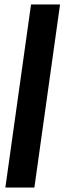

<svg xmlns="http://www.w3.org/2000/svg" viewBox="-20 -740 289 860"><path d="M4 100 119 -720H249L134 100Z"/></svg>

Font: Host Grotesk
Style: Bold Italic
Weight: 700
Italic angle: -8°
Designer: Doğukan Karapınar
Foundry: Element Type
Version: Version 1.003; ttfautohint (v1.8.4.7-5d5b)